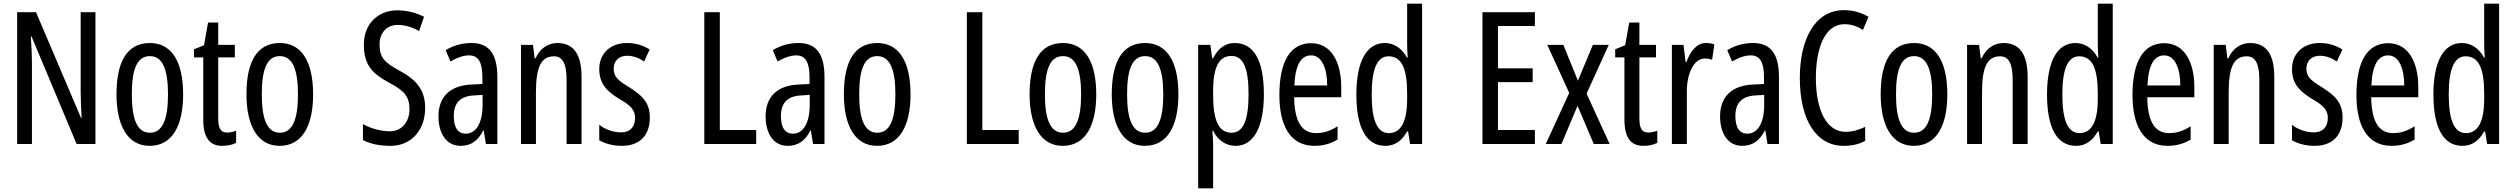

<svg xmlns="http://www.w3.org/2000/svg" viewBox="-20 -780 13621 1040"><path d="M497 0V-714H417V-286C417 -248 419 -200 422 -141H419L175 -714H73V0H153V-438C153 -479 151 -527 147 -582H151L395 0Z M972 -269C972 -452 906 -547 792 -547C668 -547 611 -446 611 -269C611 -101 671 10 790 10C915 10 972 -102 972 -269ZM694 -269C694 -407 723 -476 792 -476C859 -476 890 -407 890 -269C890 -130 859 -61 792 -61C724 -61 694 -132 694 -269Z M1211 -62C1172 -62 1162 -89 1162 -143V-469H1252V-537H1162V-658H1107L1085 -535L1031 -513V-469H1081V-133C1081 -37 1113 10 1184 10C1214 10 1238 4 1259 -6V-72C1243 -66 1227 -62 1211 -62Z M1676 -269C1676 -452 1610 -547 1496 -547C1372 -547 1315 -446 1315 -269C1315 -101 1375 10 1494 10C1619 10 1676 -102 1676 -269ZM1398 -269C1398 -407 1427 -476 1496 -476C1563 -476 1594 -407 1594 -269C1594 -130 1563 -61 1496 -61C1428 -61 1398 -132 1398 -269Z M2283 -196C2283 -288 2239 -347 2146 -396C2063 -441 2036 -467 2036 -540C2036 -601 2073 -645 2135 -645C2171 -645 2210 -634 2250 -612L2277 -689C2240 -708 2189 -724 2133 -724C2026 -725 1949 -647 1951 -536C1951 -423 2003 -378 2088 -332C2170 -289 2198 -257 2198 -188C2198 -123 2159 -69 2092 -69C2047 -69 1991 -82 1946 -108V-21C1988 0 2037 10 2095 10C2208 10 2283 -75 2283 -196Z M2534 -547C2483 -547 2436 -534 2394 -508L2420 -447C2458 -469 2491 -480 2521 -480C2572 -480 2593 -442 2593 -360V-325L2532 -322C2419 -317 2355 -256 2355 -150C2355 -65 2392 10 2475 10C2531 10 2570 -18 2598 -74H2600L2612 0H2674V-362C2674 -480 2635 -547 2534 -547ZM2546 -263 2594 -266V-212C2594 -114 2559 -56 2503 -56C2462 -56 2438 -86 2438 -152C2438 -222 2473 -259 2546 -263Z M2999 -547C2948 -547 2904 -517 2881 -464H2876L2867 -537H2802V0H2883V-279C2883 -417 2911 -475 2981 -475C3029 -475 3049 -432 3049 -348V0H3130V-364C3130 -488 3085 -547 2999 -547Z M3500 -144C3500 -226 3455 -265 3389 -307C3326 -345 3304 -365 3304 -408C3304 -450 3332 -478 3377 -478C3410 -478 3441 -466 3469 -447L3499 -512C3462 -535 3422 -547 3376 -547C3287 -547 3226 -491 3226 -406C3226 -323 3271 -283 3338 -242C3398 -208 3420 -183 3420 -141C3420 -92 3392 -63 3345 -63C3301 -63 3255 -80 3226 -104V-20C3256 -3 3298 10 3348 10C3444 10 3500 -45 3500 -144Z M3795 0H4076V-76H3879V-714H3795Z M4306 -547C4255 -547 4208 -534 4166 -508L4192 -447C4230 -469 4263 -480 4293 -480C4344 -480 4365 -442 4365 -360V-325L4304 -322C4191 -317 4127 -256 4127 -150C4127 -65 4164 10 4247 10C4303 10 4342 -18 4370 -74H4372L4384 0H4446V-362C4446 -480 4407 -547 4306 -547ZM4318 -263 4366 -266V-212C4366 -114 4331 -56 4275 -56C4234 -56 4210 -86 4210 -152C4210 -222 4245 -259 4318 -263Z M4912 -269C4912 -452 4846 -547 4732 -547C4608 -547 4551 -446 4551 -269C4551 -101 4611 10 4730 10C4855 10 4912 -102 4912 -269ZM4634 -269C4634 -407 4663 -476 4732 -476C4799 -476 4830 -407 4830 -269C4830 -130 4799 -61 4732 -61C4664 -61 4634 -132 4634 -269Z M5217 0H5498V-76H5301V-714H5217Z M5918 -269C5918 -452 5852 -547 5738 -547C5614 -547 5557 -446 5557 -269C5557 -101 5617 10 5736 10C5861 10 5918 -102 5918 -269ZM5640 -269C5640 -407 5669 -476 5738 -476C5805 -476 5836 -407 5836 -269C5836 -130 5805 -61 5738 -61C5670 -61 5640 -132 5640 -269Z M6363 -269C6363 -452 6297 -547 6183 -547C6059 -547 6002 -446 6002 -269C6002 -101 6062 10 6181 10C6306 10 6363 -102 6363 -269ZM6085 -269C6085 -407 6114 -476 6183 -476C6250 -476 6281 -407 6281 -269C6281 -130 6250 -61 6183 -61C6115 -61 6085 -132 6085 -269Z M6668 -547C6620 -547 6580 -522 6551 -464H6546L6536 -537H6470V240H6551V0C6551 -20 6549 -44 6547 -72H6551C6576 -20 6621 10 6673 10C6771 10 6826 -92 6826 -269C6826 -454 6771 -547 6668 -547ZM6650 -477C6717 -477 6743 -407 6743 -268C6743 -127 6713 -61 6651 -61C6583 -61 6551 -124 6551 -265V-285C6551 -417 6583 -477 6650 -477Z M7082 -546C6969 -546 6910 -447 6910 -265C6910 -109 6963 10 7100 10C7146 10 7187 -1 7225 -24V-96C7185 -70 7148 -59 7109 -59C7030 -59 6992 -123 6990 -253H7245V-309C7245 -442 7192 -546 7082 -546ZM7082 -480C7142 -480 7169 -405 7169 -317H6991C6996 -428 7027 -480 7082 -480Z M7484 10C7536 10 7573 -17 7602 -68H7607L7618 0H7683V-760H7602V-542C7602 -521 7603 -498 7605 -468H7601C7574 -519 7530 -547 7481 -547C7382 -547 7327 -447 7327 -268C7327 -87 7381 10 7484 10ZM7503 -59C7439 -59 7410 -130 7410 -268C7410 -402 7438 -475 7501 -475C7571 -475 7602 -412 7602 -274V-244C7602 -120 7568 -59 7503 -59Z M8294 0V-76H8094V-335H8282V-410H8094V-639H8294V-714H8010V0Z M8480 -277 8353 0H8438L8525 -207L8613 0H8699L8574 -273L8694 -537H8608L8527 -343L8448 -537H8361Z M8909 -62C8870 -62 8860 -89 8860 -143V-469H8950V-537H8860V-658H8805L8783 -535L8729 -513V-469H8779V-133C8779 -37 8811 10 8882 10C8912 10 8936 4 8957 -6V-72C8941 -66 8925 -62 8909 -62Z M9220 -547C9173 -547 9138 -507 9115 -445H9110L9099 -537H9036V0H9117V-280C9116 -385 9157 -463 9214 -463C9229 -463 9242 -461 9254 -456L9266 -540C9250 -545 9235 -547 9220 -547Z M9476 -547C9425 -547 9378 -534 9336 -508L9362 -447C9400 -469 9433 -480 9463 -480C9514 -480 9535 -442 9535 -360V-325L9474 -322C9361 -317 9297 -256 9297 -150C9297 -65 9334 10 9417 10C9473 10 9512 -18 9540 -74H9542L9554 0H9616V-362C9616 -480 9577 -547 9476 -547ZM9488 -263 9536 -266V-212C9536 -114 9501 -56 9445 -56C9404 -56 9380 -86 9380 -152C9380 -222 9415 -259 9488 -263Z M9971 -649C10008 -649 10041 -637 10071 -618L10101 -689C10060 -713 10016 -725 9968 -725C9807 -725 9729 -561 9729 -358C9729 -127 9820 10 9966 10C10012 10 10051 1 10083 -17V-93C10051 -77 10016 -66 9976 -66C9878 -66 9816 -176 9816 -357C9816 -512 9861 -649 9971 -649Z M10528 -269C10528 -452 10462 -547 10348 -547C10224 -547 10167 -446 10167 -269C10167 -101 10227 10 10346 10C10471 10 10528 -102 10528 -269ZM10250 -269C10250 -407 10279 -476 10348 -476C10415 -476 10446 -407 10446 -269C10446 -130 10415 -61 10348 -61C10280 -61 10250 -132 10250 -269Z M10832 -547C10781 -547 10737 -517 10714 -464H10709L10700 -537H10635V0H10716V-279C10716 -417 10744 -475 10814 -475C10862 -475 10882 -432 10882 -348V0H10963V-364C10963 -488 10918 -547 10832 -547Z M11225 10C11277 10 11314 -17 11343 -68H11348L11359 0H11424V-760H11343V-542C11343 -521 11344 -498 11346 -468H11342C11315 -519 11271 -547 11222 -547C11123 -547 11068 -447 11068 -268C11068 -87 11122 10 11225 10ZM11244 -59C11180 -59 11151 -130 11151 -268C11151 -402 11179 -475 11242 -475C11312 -475 11343 -412 11343 -274V-244C11343 -120 11309 -59 11244 -59Z M11703 -546C11590 -546 11531 -447 11531 -265C11531 -109 11584 10 11721 10C11767 10 11808 -1 11846 -24V-96C11806 -70 11769 -59 11730 -59C11651 -59 11613 -123 11611 -253H11866V-309C11866 -442 11813 -546 11703 -546ZM11703 -480C11763 -480 11790 -405 11790 -317H11612C11617 -428 11648 -480 11703 -480Z M12168 -547C12117 -547 12073 -517 12050 -464H12045L12036 -537H11971V0H12052V-279C12052 -417 12080 -475 12150 -475C12198 -475 12218 -432 12218 -348V0H12299V-364C12299 -488 12254 -547 12168 -547Z M12669 -144C12669 -226 12624 -265 12558 -307C12495 -345 12473 -365 12473 -408C12473 -450 12501 -478 12546 -478C12579 -478 12610 -466 12638 -447L12668 -512C12631 -535 12591 -547 12545 -547C12456 -547 12395 -491 12395 -406C12395 -323 12440 -283 12507 -242C12567 -208 12589 -183 12589 -141C12589 -92 12561 -63 12514 -63C12470 -63 12424 -80 12395 -104V-20C12425 -3 12467 10 12517 10C12613 10 12669 -45 12669 -144Z M12916 -546C12803 -546 12744 -447 12744 -265C12744 -109 12797 10 12934 10C12980 10 13021 -1 13059 -24V-96C13019 -70 12982 -59 12943 -59C12864 -59 12826 -123 12824 -253H13079V-309C13079 -442 13026 -546 12916 -546ZM12916 -480C12976 -480 13003 -405 13003 -317H12825C12830 -428 12861 -480 12916 -480Z M13318 10C13370 10 13407 -17 13436 -68H13441L13452 0H13517V-760H13436V-542C13436 -521 13437 -498 13439 -468H13435C13408 -519 13364 -547 13315 -547C13216 -547 13161 -447 13161 -268C13161 -87 13215 10 13318 10ZM13337 -59C13273 -59 13244 -130 13244 -268C13244 -402 13272 -475 13335 -475C13405 -475 13436 -412 13436 -274V-244C13436 -120 13402 -59 13337 -59Z"/></svg>

Font: Noto Sans Lao Looped ExtraCondensed
Style: Regular
Weight: 400
Width: 2
Designer: Mark Frömberg, Ben Mitchell
Foundry: The Fontpad Ltd
Version: Version 1.002